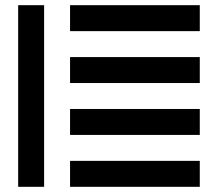

<svg xmlns="http://www.w3.org/2000/svg" viewBox="-20 -720 840 740"><path d="M50 0H150V-700H50ZM250 -600H750V-700H250ZM250 -400H750V-500H250ZM250 -200H750V-300H250ZM250 0H750V-100H250Z"/></svg>

Font: Mourier
Style: Regular
Weight: 400
Designer: Eric Mourier
Foundry: Velvetyne Type Foundry
Version: Version 2.000;hotconv 1.0.109;makeotfexe 2.5.65596